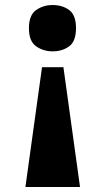

<svg xmlns="http://www.w3.org/2000/svg" viewBox="-20 -563 419 763"><path d="M232 -296 298 180H81L147 -296ZM189 -543Q228 -543 255 -523Q282 -503 282 -451Q282 -399 255 -379Q228 -359 189 -359Q152 -359 123.5 -379Q95 -399 95 -451Q95 -503 123.5 -523Q152 -543 189 -543Z"/></svg>

Font: Noto Serif Armenian Black
Style: Regular
Weight: 900
Version: Version 2.007